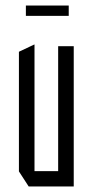

<svg xmlns="http://www.w3.org/2000/svg" viewBox="-20 -670 333 690"><path d="M189 0V-504H245V0H190ZM83 0 48 -54V-55H189V0ZM48 -55V-484L103 -510H104V-55ZM73 -613V-650H227V-613Z"/></svg>

Font: Foldit Light
Style: Regular
Weight: 300
Version: Version 1.003